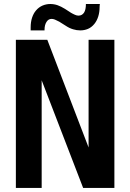

<svg xmlns="http://www.w3.org/2000/svg" viewBox="-20 -925 642 945"><path d="M130.9 -790Q130.9 -816.9 137.9 -838.1Q145 -859.4 157.2 -873.5Q170.9 -889.6 189.2 -897.5Q207.5 -905.3 227.5 -905.3Q245.6 -905.3 263.2 -899.4Q271.5 -896.5 281 -891.8Q290.5 -887.2 299.8 -881.3L329.1 -862.3Q333 -859.9 338.4 -857.2Q343.8 -854.5 349.1 -852.1Q354 -850.1 357.9 -849.1Q361.8 -848.1 366.2 -848.1Q383.8 -848.1 393.6 -862.8Q402.8 -877 402.8 -905.3H471.2Q471.2 -904.3 471.2 -902.3Q471.2 -900.4 470.7 -897.9Q470.7 -897 470.5 -896.2Q470.2 -895.5 470.2 -889.6Q470.2 -865.2 463.6 -844Q457 -822.8 444.3 -807.1Q430.2 -790 412.6 -782.7Q395 -775.4 375 -775.4Q357.4 -775.4 339.8 -780.8Q330.1 -783.7 321 -788.1Q312 -792.5 301.8 -799.3L275.4 -815.9Q271.5 -818.4 271.5 -818.4Q271.5 -818.4 269.5 -819.3Q258.8 -825.2 250.2 -828.6Q241.7 -832 233.9 -832Q218.3 -832 209 -817.4Q199.2 -802.2 199.2 -778.3V-775.4H130.9ZM58.1 -729H212.9L416 -199.2V-729H543V0H389.2L185.1 -529.8V0H58.1Z"/></svg>

Font: Hack
Style: Bold
Weight: 700
Monospace: yes
Designer: Christopher Simpkins
Foundry: Christopher Simpkins
Version: Version 2.017